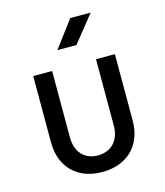

<svg xmlns="http://www.w3.org/2000/svg" viewBox="-117 -874 834 972"><g transform="rotate(-15 300.0 -387.5)"><path d="M238 -645H338L450 -785H343ZM299 10C429 10 514 -71 514 -202V-550H415V-202C415 -125 370 -77 299 -77C229 -77 185 -125 185 -202V-550H86V-202C86 -72 169 10 299 10Z"/></g></svg>

Font: JetBrains Mono Medium
Style: Regular
Weight: 436
Monospace: yes
Designer: Philipp Nurullin, Konstantin Bulenkov
Foundry: JetBrains
Version: Version 2.305